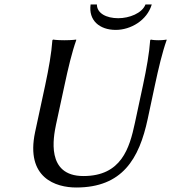

<svg xmlns="http://www.w3.org/2000/svg" viewBox="-20 -824 761 854"><path d="M616 -445 580 -277C556 -165 520 -41 351 -41C183 -41 218 -215 229 -269L267 -445C283 -520 300 -592 319 -645V-648C319 -648 301 -645 266 -645C232 -645 216 -648 216 -648L213 -645C209 -588 197 -520 181 -445L136 -236C93 -32 229 10 319 10C524 10 599 -117 637 -295L669 -445C685 -520 702 -592 721 -645V-648C721 -648 707 -645 685 -645C661 -645 651 -648 651 -648L648 -645C644 -588 632 -520 616 -445ZM655 -804H627C612 -765 555 -743 506 -743C453 -743 411 -765 411 -804H383C373 -734 422 -691 495 -691C561 -691 634 -733 655 -804Z"/></svg>

Font: Libertinus Sans
Style: Italic
Weight: 400
Italic angle: -12°
Designer: Philipp H. Poll, Khaled Hosny
Foundry: Caleb Maclennan
Version: Version 7.050;RELEASE